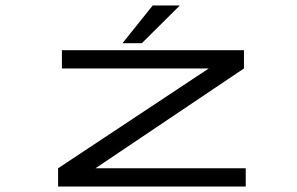

<svg xmlns="http://www.w3.org/2000/svg" viewBox="-20 -684 1090 704"><path d="M429 -525.5 540 -664H639.5L500 -525.5ZM330 -67H881V0H193V-67L745.5 -433H207V-500H874.5V-433Z"/></svg>

Font: League Mono Extended Light
Style: Regular
Weight: 300
Width: 9
Designer: Tyler Finck
Foundry: The League of Moveable Type / Tyler Finck
Version: Version 2.210